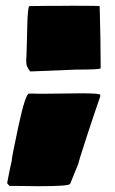

<svg xmlns="http://www.w3.org/2000/svg" viewBox="-20 -538 398 665"><path d="M140.6 -213.4 262.7 -214.8Q327.1 -214.8 327.1 -209.5V-203.6Q309.6 -154.3 280.3 -64.5L257.3 7.3L250.5 31.2L239.7 57.6Q237.3 64.9 231.2 78.6Q225.1 92.3 222.7 99.1Q217.8 106.9 115.2 106.9L37.6 106H13.2Q4.4 97.2 4.9 95.7L7.8 80.1Q16.6 34.7 20.5 20Q20.5 6.8 44.4 -103.5Q68.4 -213.9 80.6 -213.9H95.2L110.4 -213.4ZM171.9 -517.6 230.5 -518.1Q325.2 -518.1 325.2 -516.6Q328.6 -396 328.6 -316.9V-300.3L326.7 -300.8Q322.8 -296.9 243.7 -296.9L84.5 -290.5Q75.2 -303.2 73 -309.6Q70.8 -315.9 70.8 -327.6V-334Q71.3 -335.9 71.3 -336.4L72.8 -381.3Q73.2 -387.2 74.5 -449Q75.7 -510.7 81.5 -517.1H99.6L135.7 -517.6Z"/></svg>

Font: Bowlby One
Style: Regular
Weight: 400
Designer: vernon adams
Foundry: vernon adams
Version: Version 1.001